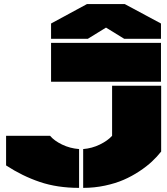

<svg xmlns="http://www.w3.org/2000/svg" viewBox="-20 -910 819 940"><path d="M410.2 -720.2H230V-794.9L405.8 -890.1H590.8L768.1 -794.9V-720.2H587.9L499 -774.9ZM9.8 -100.1V-245.1H225.1Q245.1 -221.2 283.7 -202.4Q322.3 -183.6 367.2 -180.2V9.8Q260.3 9.8 174.6 -19.3Q88.9 -48.3 9.8 -100.1ZM230 -509.8V-700.2H768.1V-509.8ZM387.2 9.8V-180.2Q430.2 -183.6 468.8 -202.4Q507.3 -221.2 528.8 -245.1V-490.2H769V-168Q749 -142.6 723.6 -118.9Q698.2 -95.2 662.1 -71.3Q626 -47.4 585.7 -29.8Q545.4 -12.2 493.7 -1.2Q441.9 9.8 387.2 9.8Z"/></svg>

Font: Nastup Basic
Style: Regular
Weight: 400
Designer: Maksym Kobuzan
Foundry: Zakznak
Version: Version 1.020;FEAKit 1.0